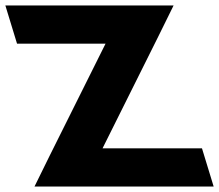

<svg xmlns="http://www.w3.org/2000/svg" viewBox="-197 -633 803 703"><path d="M-64.6 -473H-134.6L-177.4 -613H-107.4H292.6H362.6H438.6L382.4 -499L178.5 -90H472.5H542.5L585.3 50H515.3H75.3H5.3H-70.7L-14.6 -64L189.4 -473Z"/></svg>

Font: Nordica Plus
Style: NordicaClassicRgOpObl
Weight: 500
Version: Version 1.01